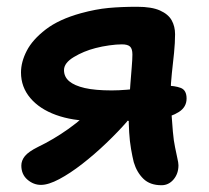

<svg xmlns="http://www.w3.org/2000/svg" viewBox="-20 -535 617 567"><path d="M457 12Q423 12 403.5 -7Q384 -26 375 -56Q371 -72 367 -95Q363 -118 361.5 -144Q360 -170 360 -193Q360 -211 361.5 -235.5Q363 -260 365 -286.5Q367 -313 369 -336.5Q371 -360 371 -374Q371 -391 364 -397.5Q357 -404 340 -404Q324 -404 302.5 -401Q281 -398 262 -393Q227 -384 198 -366.5Q169 -349 169 -328Q169 -308 184.5 -295Q200 -282 230.5 -275Q261 -268 310 -268Q330 -268 354.5 -270Q379 -272 403 -275.5Q427 -279 445 -280.5Q463 -282 470 -282Q496 -282 513.5 -275.5Q531 -269 531 -244Q531 -219 508.5 -204.5Q486 -190 450.5 -184Q415 -178 374 -178H255Q194 -178 145.5 -195.5Q97 -213 69.5 -245.5Q42 -278 42 -321Q42 -352 59 -385Q76 -418 115 -448Q154 -478 219 -496Q263 -508 300.5 -511.5Q338 -515 385 -515Q428 -515 452.5 -504Q477 -493 487 -475Q497 -457 497 -434Q497 -409 494 -379Q491 -349 487.5 -318.5Q484 -288 484 -259Q484 -235 486 -205Q488 -175 490.5 -146.5Q493 -118 497 -100Q500 -84 503.5 -69Q507 -54 507 -47Q507 -22 492.5 -5Q478 12 457 12ZM101 11Q79 11 61 -4.5Q43 -20 43 -46Q43 -61 53.5 -74Q64 -87 92 -101Q138 -123 183 -155Q228 -187 266 -228L356 -177Q329 -146 294 -112.5Q259 -79 223 -51Q187 -23 155 -6Q123 11 101 11Z"/></svg>

Font: Shantell Sans SemiBold
Style: Regular
Weight: 600
Designer: Stephen Nixon, Anya Danilova, Shantell Martin
Foundry: Arrow Type
Version: Version 1.011;[c5ecc13dd]